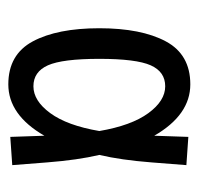

<svg xmlns="http://www.w3.org/2000/svg" viewBox="-28 -458 493 478"><g transform="rotate(90 219.0 -218.5)"><path d="M383.8 -88.9 390.6 -2 320.3 2.9 317.4 -82Q265.6 7.8 189.5 7.8Q115.2 7.8 82.5 -53.2Q49.8 -114.3 49.8 -218.8Q49.8 -323.2 82.5 -384.3Q115.2 -445.3 189.5 -445.3Q265.6 -445.3 317.4 -355.5L320.3 -440.4L390.6 -435.5L383.8 -348.6Q377.9 -272.5 365.2 -218.8Q377.9 -165 383.8 -88.9ZM305.7 -218.8Q292 -298.8 261.2 -340.8Q230.5 -382.8 194.3 -382.8Q158.2 -382.8 142.1 -346.7Q126 -310.5 126 -218.8Q126 -127 142.1 -90.8Q158.2 -54.7 194.3 -54.7Q230.5 -54.7 261.2 -96.7Q292 -138.7 305.7 -218.8Z"/></g></svg>

Font: Sudo Light
Style: Regular
Weight: 300
Monospace: yes
Designer: Jens Kutilek
Foundry: Jens Kutilek
Version: Version 0.040